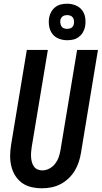

<svg xmlns="http://www.w3.org/2000/svg" viewBox="-20 -1003 546 1031"><path d="M206 8Q176 8 148 1.5Q120 -5 98 -21Q76 -37 61.5 -60.5Q47 -84 40.5 -111.5Q34 -139 34.5 -168.5Q35 -198 40 -228L124 -735H237L150 -212Q148 -198 147 -184.5Q146 -171 147 -157.5Q148 -144 151.5 -131.5Q155 -119 162.5 -108.5Q170 -98 182 -93Q194 -88 207 -88Q227 -88 245.5 -98Q264 -108 276.5 -124.5Q289 -141 295.5 -160Q302 -179 305 -198L394 -735H506L415 -183Q411 -158 403 -133.5Q395 -109 381.5 -86.5Q368 -64 348 -45Q328 -26 304.5 -14Q281 -2 256 3Q231 8 206 8ZM341 -787Q317 -787 295.5 -795.5Q274 -804 261 -821.5Q248 -839 244 -862Q240 -885 244 -909Q247 -925 255.5 -940Q264 -955 278 -965.5Q292 -976 308.5 -979.5Q325 -983 341 -983Q364 -983 385.5 -974.5Q407 -966 420.5 -948.5Q434 -931 437.5 -908Q441 -885 437 -861Q434 -845 425.5 -830Q417 -815 403 -804.5Q389 -794 373 -790.5Q357 -787 341 -787ZM341 -848Q347 -848 353 -849.5Q359 -851 364.5 -854.5Q370 -858 373 -864Q376 -870 377 -876Q378 -885 377 -893.5Q376 -902 371 -909Q366 -916 357.5 -919Q349 -922 341 -922Q335 -922 328.5 -920.5Q322 -919 317 -915.5Q312 -912 308.5 -906Q305 -900 304 -894Q303 -885 304.5 -876.5Q306 -868 310.5 -861Q315 -854 323.5 -851Q332 -848 341 -848Z"/></svg>

Font: Iosevka SS04 Oblique
Style: Bold
Weight: 700
Italic angle: -9°
Monospace: yes
Designer: Belleve Invis
Foundry: Belleve Invis
Version: Version 19.0.0; ttfautohint (v1.8.4)